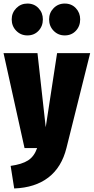

<svg xmlns="http://www.w3.org/2000/svg" viewBox="-35 -833 527 1080"><path d="M119.1 -813Q157.2 -813 181.6 -787.1Q206.1 -761.2 206.1 -724.1Q206.1 -685.5 181.6 -659.7Q157.2 -633.8 119.1 -633.8Q82 -633.8 56.4 -659.9Q30.8 -686 30.8 -724.1Q30.8 -760.7 56.4 -786.9Q82 -813 119.1 -813ZM329.1 -813Q367.2 -813 391.6 -787.1Q416 -761.2 416 -724.1Q416 -685.5 391.6 -659.7Q367.2 -633.8 329.1 -633.8Q292 -633.8 266.6 -659.9Q241.2 -686 241.2 -724.1Q241.2 -761.2 266.6 -787.1Q292 -813 329.1 -813ZM472.2 -534.2 338.9 -1Q312 107.9 237.3 165.3Q162.6 222.7 44.9 227.1L24.9 100.1Q88.4 91.3 122.8 69.3Q157.2 47.4 173.8 0H103L-15.1 -534.2H175.8L222.2 -117.2L286.1 -534.2Z"/></svg>

Font: Fira Sans Compressed Heavy
Style: Regular
Weight: 900
Width: 1
Designer: Carrois Corporate & Edenspiekermann AG
Foundry: Carrois Corporate GbR & Edenspiekermann AG
Version: Version 4.203;PS 004.203;hotconv 1.0.88;makeotf.lib2.5.64775